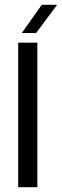

<svg xmlns="http://www.w3.org/2000/svg" viewBox="-20 -777 257 797"><path d="M55.5 0V-600H135V0ZM70.5 -640 153.5 -757H217L130 -640Z"/></svg>

Font: Big Shoulders Text Thin
Style: Regular
Weight: 400
Version: Version 2.002